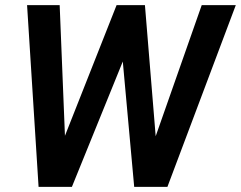

<svg xmlns="http://www.w3.org/2000/svg" viewBox="-20 -731 942 751"><path d="M211.4 -142.6 436 -710.9H510.7L498.5 -584.5L261.2 0H181.6ZM213.4 -710.9 236.8 -132.3 217.8 0H130.9L85.9 -710.9ZM570.8 -146.5 769 -710.9H902.3L634.8 0H548.3ZM546.9 -710.9 594.7 -127.9 584 0H504.9L450.7 -595.7L472.2 -710.9Z"/></svg>

Font: Roboto SemiBold
Style: Italic
Weight: 600
Designer: Christian Robertson
Foundry: Google
Version: Version 3.009; 2024